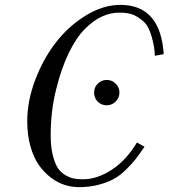

<svg xmlns="http://www.w3.org/2000/svg" viewBox="-20 -750 700 788"><path d="M380.9 -333Q366.2 -347.7 366.2 -370.1Q366.2 -391.6 381.3 -406.7Q396.5 -421.9 418 -421.9Q439.5 -421.9 454.8 -406.7Q470.2 -391.6 470.2 -370.1Q470.2 -348.6 454.8 -333.3Q439.5 -317.9 418 -317.9Q396 -317.9 380.9 -333ZM91.8 -252Q91.8 -336.4 125 -423.3Q158.2 -510.3 210.7 -577.4Q263.2 -644.5 333.7 -687.3Q404.3 -730 474.1 -730Q638.7 -730 651.9 -527.8L615.2 -521Q615.2 -554.2 603 -597.7Q590.8 -641.1 571.8 -659.2Q547.4 -681.6 525.4 -689.9Q503.4 -698.2 470.2 -698.2Q432.6 -698.2 396.7 -681.4Q360.8 -664.6 326.2 -628.9Q291.5 -593.3 261.2 -530.3Q231 -467.3 210 -381.8Q188 -293.5 188 -195.8Q188 -148.4 196.5 -113.8Q205.1 -79.1 217.5 -60.3Q230 -41.5 249 -30.8Q268.1 -20 283.9 -17.1Q299.8 -14.2 320.8 -14.2Q378.4 -14.2 438.2 -53Q498 -91.8 542 -165L573.2 -147.9Q551.8 -116.2 535.6 -95.7Q519.5 -75.2 494.6 -51.3Q469.7 -27.3 444.1 -13.9Q418.5 -0.5 382.6 8.8Q346.7 18.1 304.2 18.1Q274.4 18.1 245.1 8.8Q215.8 -0.5 188 -21.7Q160.2 -43 138.9 -73.5Q117.7 -104 104.7 -150.1Q91.8 -196.3 91.8 -252Z"/></svg>

Font: Flanker Steampunk
Style: Italic
Weight: 400
Italic angle: -12°
Designer: Alexey Kryukov, Leonardo Di Lena
Foundry: Alexey Kryukov, Leonardo Di Lena
Version: 1.210